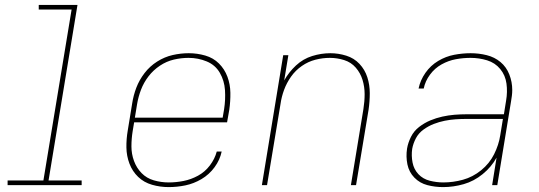

<svg xmlns="http://www.w3.org/2000/svg" viewBox="-20 -755 2200 783"><path d="M11 0H313V-19H178L296 -735H138V-716H272L157 -19H11Z M668 8Q702 8 736 1Q770 -6 801.5 -24.5Q833 -43 855 -73Q877 -103 884 -137H864Q856 -107 836 -80.5Q816 -54 787.5 -38.5Q759 -23 728.5 -17Q698 -11 668 -11Q637 -11 607.5 -19.5Q578 -28 557.5 -49Q537 -70 526.5 -98.5Q516 -127 516 -158Q516 -189 521 -220L527 -256H906L915 -307Q920 -342 919.5 -376.5Q919 -411 907.5 -442Q896 -473 873 -496Q850 -519 817 -528.5Q784 -538 750 -538H749Q717 -538 684 -530.5Q651 -523 621 -504Q591 -485 569.5 -457Q548 -429 536 -397.5Q524 -366 519 -333L501 -223Q495 -188 495.5 -153.5Q496 -119 508 -87.5Q520 -56 543.5 -33.5Q567 -11 600 -1.5Q633 8 668 8ZM888 -275H530L539 -330Q544 -360 555 -389Q566 -418 585.5 -443.5Q605 -469 632 -487Q659 -505 689 -512Q719 -519 749 -519Q788 -519 823 -504.5Q858 -490 876.5 -458Q895 -426 897.5 -387.5Q900 -349 894 -310Z M1048 0H1069L1124 -331Q1128 -360 1138.5 -388.5Q1149 -417 1167 -442.5Q1185 -468 1211 -486Q1237 -504 1266.5 -511.5Q1296 -519 1325 -519Q1355 -519 1383.5 -510Q1412 -501 1431 -479Q1450 -457 1458.5 -429Q1467 -401 1467 -371Q1467 -341 1462 -310L1411 0H1432L1483 -307Q1488 -341 1488 -375Q1488 -409 1478 -440Q1468 -471 1446 -494.5Q1424 -518 1392 -528Q1360 -538 1327 -538Q1290 -538 1253 -526.5Q1216 -515 1187 -488Q1158 -461 1139 -427L1156 -530H1135Z M1787 8Q1829 8 1871 -4Q1913 -16 1948.5 -45Q1984 -74 2005 -112L1987 0H2008L2064 -341Q2066 -353 2067.5 -364.5Q2069 -376 2069 -388Q2069 -421 2057 -451.5Q2045 -482 2021 -502Q1997 -522 1965 -530Q1933 -538 1899 -538Q1866 -538 1832 -531.5Q1798 -525 1767 -506.5Q1736 -488 1715 -458Q1694 -428 1687 -394H1708Q1714 -424 1733.5 -450.5Q1753 -477 1781 -492.5Q1809 -508 1839 -513.5Q1869 -519 1899 -519Q1934 -519 1966.5 -509Q1999 -499 2020 -473.5Q2041 -448 2045.5 -414Q2050 -380 2044 -345L2035 -289H1883Q1858 -289 1833.5 -287Q1809 -285 1784 -279.5Q1759 -274 1735 -264Q1711 -254 1689.5 -237.5Q1668 -221 1656 -197Q1644 -173 1640 -149Q1635 -116 1641.5 -84.5Q1648 -53 1670 -30.5Q1692 -8 1723 0Q1754 8 1787 8ZM1788 -11Q1760 -11 1732.5 -18Q1705 -25 1686.5 -44.5Q1668 -64 1662.5 -92Q1657 -120 1661 -148Q1665 -170 1676 -191Q1687 -212 1707 -226.5Q1727 -241 1749 -249.5Q1771 -258 1793.5 -262.5Q1816 -267 1838 -268.5Q1860 -270 1883 -270H2031L2020 -203Q2014 -164 1995 -126Q1976 -88 1942 -60.5Q1908 -33 1868 -22Q1828 -11 1788 -11Z"/></svg>

Font: Iosevka Sparkle Thin Oblique
Style: Regular
Weight: 100
Italic angle: -9°
Designer: Belleve Invis
Foundry: Belleve Invis
Version: Version 4.5.0; ttfautohint (v1.8.3)